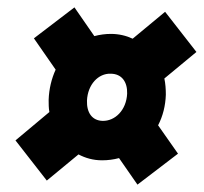

<svg xmlns="http://www.w3.org/2000/svg" viewBox="-20 -588 553 521"><path d="M257 -153C273 -153 288 -155 303 -159L353 -87L463 -171L409 -248C422 -273 429 -301 430 -331C430 -346 429 -361 426 -375L513 -447L428 -556L340 -483C323 -491 303 -496 281 -496C266 -496 251 -494 236 -490L182 -568L72 -484L131 -399C120 -375 113 -347 112 -317C112 -306 112 -295 114 -284L22 -207L107 -98L193 -169C212 -159 233 -153 257 -153ZM258 -260C230 -261 215 -282 216 -315C218 -359 247 -389 280 -388C311 -388 326 -365 325 -334C323 -289 292 -259 258 -260Z"/></svg>

Font: Fixel Text 20240404 ExtraBold
Style: Italic
Weight: 800
Width: 4
Italic angle: -10°
Designer: AlfaBravo + MacPaw
Foundry: Kyrylo Tkachov, Marchela Mozhyna, Serhii Makarenko, Maria Weinstein, Zakhar Kryvoshyya
Version: Version 1.211;Glyphs 3.2 (3225)